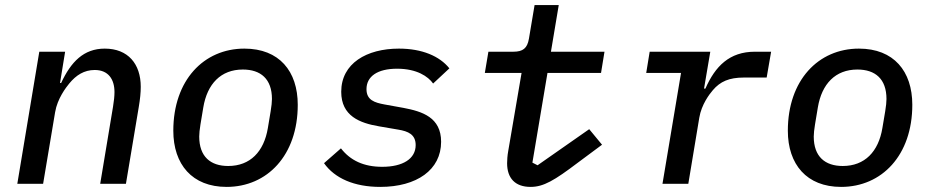

<svg xmlns="http://www.w3.org/2000/svg" viewBox="-20 -718 3641 750"><path d="M148.4 0 195.3 -279.8C204.2 -333.1 237.9 -376.4 250.4 -391.7C277.3 -424.4 308.6 -444.6 350.1 -444.6C403.4 -444.6 427.2 -408 427.2 -358.3C427.2 -342.7 425.1 -322.8 421.5 -301.1L371.4 0H471.9L522 -299.7C527.3 -331 529.8 -356.2 529.8 -378.9C529.8 -468.4 480.1 -528.1 389.2 -528.1C306.8 -528.1 257.1 -476.2 218.8 -393.8H214.5L234.4 -516H133.5L47.6 0Z M865.1 12.1C1024.1 12.1 1143.1 -111.5 1143.1 -308.6C1143.1 -440 1070.7 -528.1 934.7 -528.1C775.9 -528.1 657 -404.5 657 -207.4C657 -76 730.5 12.1 865.1 12.1ZM758.2 -184.7C758.2 -196.7 759.9 -212.4 763.1 -232.2L774.1 -298.3C789.4 -390.3 842.7 -446.4 928.6 -446.4C998.2 -446.4 1042.3 -409.8 1042.3 -331.3C1042.3 -319.2 1040.5 -303.6 1037.3 -283.7L1026.3 -217.7C1011 -125.7 957.4 -69.6 871.4 -69.6C802.2 -69.6 758.2 -106.2 758.2 -184.7Z M1465.2 12.1C1608.3 12.1 1703.1 -54.7 1703.1 -164.1C1703.1 -259.9 1628.9 -282.7 1556.5 -296.5L1481.9 -310C1443.2 -317.1 1411.6 -327.1 1411.6 -369.7C1411.6 -419.4 1454.2 -449.6 1530.9 -449.6C1608.3 -449.6 1652.3 -419.4 1671.9 -391.7L1735.4 -451C1697.4 -498.6 1628.9 -528.1 1538.4 -528.1C1412.3 -528.1 1312.9 -470.5 1312.9 -359.4C1312.9 -264.9 1385.3 -237.2 1461.3 -224.4L1535.9 -211.6C1574.2 -205.3 1603.7 -192.8 1603.7 -151.3C1603.7 -97.7 1553.6 -66.4 1473 -66.4C1400.6 -66.4 1348.4 -91.3 1311.8 -138.5L1245.7 -80.6C1287.6 -21.3 1364 12.1 1465.2 12.1Z M2052.6 12.1C2103.3 12.1 2146 -13.5 2236.5 -82L2331.7 -152.7L2281.6 -213.4L2079.9 -72.4L2059.7 -82.7L2118.6 -433.2H2327.8L2341.3 -516H2132.1L2162.6 -698.2H2068.2L2046.2 -567.1C2039.8 -529.1 2022.4 -516 1985.4 -516H1887.8L1873.9 -433.2H2017.4L1965.2 -127.8C1962 -110.4 1960.9 -92 1960.9 -80.3C1960.9 -22.4 1991.8 12.1 2052.6 12.1Z M2668.7 0 2711.6 -258.2C2720.2 -310 2751.4 -350.5 2764.6 -365.8C2793.3 -399.5 2827.8 -415.1 2886 -415.1H2974.8L2992.2 -516H2929C2829.2 -516 2773.8 -459.2 2735.4 -371.8H2730.1L2754.6 -516H2517.8L2504.3 -433.2H2640.3L2567.8 0Z M3265.6 12.1C3424.7 12.1 3543.7 -111.5 3543.7 -308.6C3543.7 -440 3471.2 -528.1 3335.2 -528.1C3176.5 -528.1 3057.5 -404.5 3057.5 -207.4C3057.5 -76 3131 12.1 3265.6 12.1ZM3158.7 -184.7C3158.7 -196.7 3160.5 -212.4 3163.7 -232.2L3174.7 -298.3C3190 -390.3 3243.3 -446.4 3329.2 -446.4C3398.8 -446.4 3442.8 -409.8 3442.8 -331.3C3442.8 -319.2 3441.1 -303.6 3437.9 -283.7L3426.8 -217.7C3411.6 -125.7 3358 -69.6 3272 -69.6C3202.8 -69.6 3158.7 -106.2 3158.7 -184.7Z"/></svg>

Font: Margiela Mono Italic Medium It
Style: Regular
Weight: 500
Designer: Mike Abbink, Paul van der Laan, Pieter van Rosmalen
Foundry: Bold Monday
Version: Version 2.003 2021